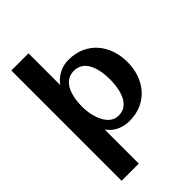

<svg xmlns="http://www.w3.org/2000/svg" viewBox="-300 -924 1306 1306"><g transform="rotate(-45 353.0 -270.5)"><path d="M501 -283.2Q501 -304.7 498.8 -328.9Q496.6 -353 491.2 -377Q485.8 -400.9 476.3 -422.9Q466.8 -444.8 452.1 -461.7Q437.5 -478.5 416.7 -488.5Q396 -498.5 368.7 -498.5Q340.3 -498.5 319.6 -488.8Q298.8 -479 283.9 -462.2Q269 -445.3 259.5 -423.6Q250 -401.9 244.6 -377.9Q239.3 -354 237.1 -329.6Q234.9 -305.2 234.9 -283.2Q234.9 -263.7 237.8 -240Q240.7 -216.3 247.1 -192.4Q253.4 -168.5 263.7 -146Q273.9 -123.5 288.8 -106Q303.7 -88.4 323.5 -77.9Q343.3 -67.4 368.7 -67.4Q396.5 -67.4 417 -77.4Q437.5 -87.4 452.1 -104.2Q466.8 -121.1 476.3 -143.1Q485.8 -165 491.2 -189Q496.6 -212.9 498.8 -237.3Q501 -261.7 501 -283.2ZM68.8 -800.8H233.9V-495.6Q261.7 -533.7 303.5 -555.7Q345.2 -577.6 395 -577.6Q459.5 -577.6 510.3 -554.7Q561 -531.7 596.2 -491.9Q631.3 -452.1 649.9 -398.4Q668.5 -344.7 668.5 -283.2Q668.5 -221.7 649.9 -168Q631.3 -114.3 596.2 -74.5Q561 -34.7 510.3 -11.7Q459.5 11.2 395 11.2Q345.7 11.2 304.4 -8.1Q263.2 -27.3 233.9 -67.4V260.3H68.8Z"/></g></svg>

Font: Aclonica
Style: Regular
Weight: 400
Version: Version 1.001